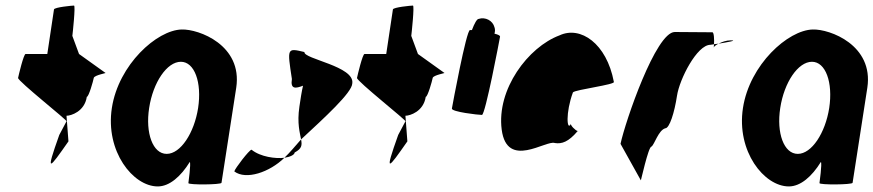

<svg xmlns="http://www.w3.org/2000/svg" viewBox="-20 -662 3139 690"><path d="M45 -382C43 -371 227 -226 219 -226L193 -177C142 -34 156 -54 226 -154L219 -246C235 -246 284 -261 292 -314C299 -314 315 -371 317 -382C319 -392 366 -400 359 -400L264 -468L240 -533C241 -540 252 -642 246 -642C240 -642 175 -636 174 -628L150 -468H72C65 -468 47 -392 45 -382Z M382 -274C358 -118 458 8 547 8C589 8 630 -28 662 -80C667 -76 657 -4 657 -4C656 3 775 2 776 -5L829 -347C852 -500 694 -558 633 -556C544 -554 406 -430 382 -274ZM516 -274C530 -366 580 -440 630 -440C679 -440 706 -366 692 -274C678 -184 629 -109 579 -109C529 -109 502 -184 516 -274Z M822 -46C864 -14 949 -43 1002 -95C971 -91 916 -98 884 -124C876 -124 824 -56 822 -46ZM1029 -378C1023 -340 1043 -344 1069 -354C1064 -333 1060 -306 1056 -279C1047 -218 1058 -184 1062 -161C1146 -239 1245 -329 1246 -362C1256 -424 1070 -450 1074 -475C1011 -490 1012 -490 1029 -378ZM1002 -95C1022 -98 1038 -105 1039 -114C1065 -128 1066 -140 1062 -161C1041 -137 1022 -114 1002 -95Z M1263 -382C1261 -371 1445 -226 1437 -226L1411 -177C1360 -34 1374 -54 1444 -154L1437 -246C1453 -246 1502 -261 1510 -314C1517 -314 1533 -371 1535 -382C1537 -392 1584 -400 1577 -400L1482 -468L1458 -533C1459 -540 1470 -642 1464 -642C1458 -642 1393 -636 1392 -628L1368 -468H1290C1283 -468 1265 -392 1263 -382Z M1604 -272C1602 -260 1699 -249 1712 -249C1724 -249 1775 -518 1777 -530C1778 -534 1770 -538 1757 -541C1759 -548 1760 -556 1757 -564C1751 -588 1724 -602 1700 -594C1694 -594 1685 -578 1676 -554H1669C1656 -554 1606 -284 1604 -272Z M1783 -196C1802 -52 1943 -160 1974 -148C1999 -144 2023 -152 2056 -191C2048 -193 2029 -212 2032 -217C2017 -188 2012 -257 2039 -330C2047 -340 2194 -358 2186 -368C2160 -506 2066 -570 1991 -535C1878 -493 1764 -341 1783 -196ZM2032 -217C2032 -217 2032 -218 2032 -218C2032 -218 2032 -217 2032 -217ZM2057 -192 2056 -191C2058 -191 2058 -191 2057 -190Z M2210 -145 2283 -14C2282 -6 2310 -135 2321 -135C2332 -142 2346 -194 2371 -201C2386 -201 2404 -258 2413 -318C2422 -378 2485 -501 2533 -501C2533 -501 2538 -502 2546 -503C2547 -520 2546 -546 2540 -546C2540 -546 2447 -547 2405 -547C2337 -547 2227 -225 2210 -145ZM2546 -503C2546 -498 2545 -494 2545 -491C2545 -494 2552 -500 2562 -505C2556 -504 2551 -504 2546 -503ZM2562 -505C2593 -510 2633 -517 2606 -517C2590 -517 2574 -511 2562 -505Z M2650 -274C2626 -118 2726 8 2815 8C2857 8 2898 -28 2930 -80C2935 -76 2925 -4 2925 -4C2924 3 3043 2 3044 -5L3097 -347C3120 -500 2962 -558 2901 -556C2812 -554 2674 -430 2650 -274ZM2784 -274C2798 -366 2848 -440 2898 -440C2947 -440 2974 -366 2960 -274C2946 -184 2897 -109 2847 -109C2797 -109 2770 -184 2784 -274Z"/></svg>

Font: Ampere
Style: SCUltCndIta
Weight: 400
Version: Version 1